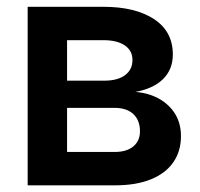

<svg xmlns="http://www.w3.org/2000/svg" viewBox="-20 -556 600 576"><path d="M63 0V-535.6H290Q386.2 -535.6 442.4 -498.5Q498.5 -461.4 498.5 -392.6Q498.5 -347.7 469.2 -318.8Q439.9 -290 386.2 -280.3Q427.2 -276.9 458 -259.3Q488.8 -241.7 505.9 -213.4Q522.9 -185.1 522.9 -147.5Q522.9 -102.5 500 -69.3Q477.1 -36.1 432.9 -18.1Q388.7 0 325.2 0ZM181.2 -100.1H323.7Q359.9 -100.1 379.9 -116.7Q399.9 -133.3 399.9 -162.1Q399.9 -195.3 379.9 -213.9Q359.9 -232.4 323.7 -232.4H181.2ZM181.2 -314H293Q333 -314 355.2 -330.6Q377.4 -347.2 377.4 -376Q377.4 -404.3 354.2 -419.9Q331.1 -435.5 290 -435.5H181.2Z"/></svg>

Font: Inter 20pt SemiBold
Style: Regular
Weight: 600
Version: Version 4.001;git-66647c0bb